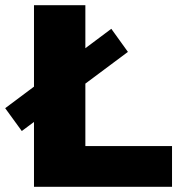

<svg xmlns="http://www.w3.org/2000/svg" viewBox="-44 -720 691 740"><path d="M87 -700H285V-157H619V0H87ZM-24 -303 385 -609 449 -520 40 -215Z"/></svg>

Font: Montserrat Alternates ExtraBold
Style: Regular
Weight: 800
Designer: Julieta Ulanovsky
Foundry: Julieta Ulanovsky
Version: Version 7.200